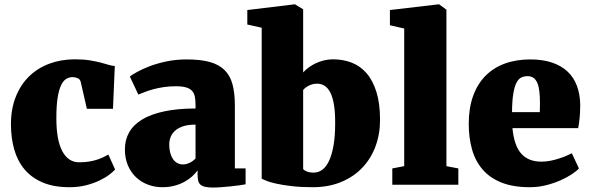

<svg xmlns="http://www.w3.org/2000/svg" viewBox="-20 -840 2684 873"><path d="M29.8 -274.9Q29.8 -345.2 51.8 -400.1Q73.7 -455.1 112.5 -492.9Q151.4 -530.8 204.6 -550.5Q257.8 -570.3 320.3 -570.3Q359.4 -570.3 387.7 -565.7Q416 -561 437 -555.7Q458 -550.3 473.4 -545.4Q488.8 -540.5 502 -540L493.7 -345.2H375L347.2 -466.8Q344.2 -479.5 333.3 -484.4Q322.3 -489.3 310.5 -489.3Q294.9 -489.3 281.5 -481.4Q268.1 -473.6 258.1 -453.1Q248 -432.6 242.2 -396.7Q236.3 -360.8 236.3 -304.2Q235.8 -204.6 262.9 -153.3Q290 -102.1 339.8 -102.1Q363.3 -102.1 382.3 -105Q401.4 -107.9 417.5 -112.8Q433.6 -117.7 447.3 -124Q460.9 -130.4 472.7 -137.2L503.4 -69.3Q495.6 -60.1 477.8 -46.4Q460 -32.7 433.3 -19.8Q406.7 -6.8 372.1 2.2Q337.4 11.2 295.9 11.2Q224.6 11.2 174.1 -10.3Q123.5 -31.7 91.6 -69.8Q59.6 -107.9 44.7 -160.4Q29.8 -212.9 29.8 -274.9Z M547.9 -161.1Q547.9 -204.1 567.4 -238.5Q586.9 -272.9 626.7 -296.9Q666.5 -320.8 727.1 -333.7Q787.6 -346.7 869.1 -346.7V-362.3Q869.1 -384.3 866 -400.1Q862.8 -416 853.3 -426.8Q843.8 -437.5 825.9 -442.6Q808.1 -447.8 778.8 -447.8Q749 -447.8 723.4 -443.8Q697.8 -439.9 676.5 -434.1Q655.3 -428.2 638.4 -421.6Q621.6 -415 609.4 -410.2H608.9L570.3 -492.2Q580.6 -500 604 -513.2Q627.4 -526.4 661.1 -539.1Q694.8 -551.8 737.3 -560.8Q779.8 -569.8 828.6 -569.8Q892.1 -569.8 934.1 -558.1Q976.1 -546.4 1001.5 -521Q1026.9 -495.6 1037.4 -455.8Q1047.9 -416 1047.9 -360.4V-74.2H1096.7V-2Q1087.4 0 1069.8 2.4Q1052.2 4.9 1031.2 7.1Q1010.3 9.3 988.3 11Q966.3 12.7 948.7 12.7Q926.8 12.7 912.8 9.5Q898.9 6.3 891.4 -0.5Q883.8 -7.3 881.1 -18.8Q878.4 -30.3 878.4 -46.9V-65.4Q868.7 -51.8 853.8 -38.1Q838.9 -24.4 818.8 -13.4Q798.8 -2.4 773.7 4.4Q748.5 11.2 718.3 11.2Q683.6 11.2 652.6 -0.5Q621.6 -12.2 598.4 -34.2Q575.2 -56.2 561.5 -88.1Q547.9 -120.1 547.9 -161.1ZM749.5 -182.6Q749.5 -162.6 753.7 -146.2Q757.8 -129.9 765.9 -117.7Q773.9 -105.5 785.6 -98.9Q797.4 -92.3 812.5 -92.3Q826.7 -92.3 842.8 -100.1Q858.9 -107.9 869.1 -119.6V-273.4Q835 -273.4 812 -265.6Q789.1 -257.8 775.1 -244.9Q761.2 -231.9 755.4 -215.8Q749.5 -199.7 749.5 -182.6Z M1169.9 -713.9 1104.5 -728.5V-794.4L1318.8 -820.3H1321.3L1358.4 -797.9V-510.7Q1369.1 -522.5 1383.5 -533.2Q1397.9 -543.9 1415.5 -552.2Q1433.1 -560.5 1452.9 -565.4Q1472.7 -570.3 1494.1 -570.3Q1539.6 -570.3 1578.9 -555.2Q1618.2 -540 1646.7 -507.1Q1675.3 -474.1 1691.7 -421.6Q1708 -369.1 1708 -294.9Q1708 -229.5 1687 -173.6Q1666 -117.7 1626.7 -76.7Q1587.4 -35.6 1530.5 -12.2Q1473.6 11.2 1401.9 11.2Q1347.2 11.2 1306.2 6.3Q1265.1 1.5 1236.6 -4.9Q1208 -11.2 1191.7 -17.8Q1175.3 -24.4 1169.9 -27.3ZM1358.4 -71.8Q1362.3 -65.4 1375 -60.3Q1387.7 -55.2 1406.2 -55.2Q1428.2 -55.2 1446 -68.6Q1463.9 -82 1476.6 -109.6Q1489.3 -137.2 1496.6 -179Q1503.9 -220.7 1503.9 -277.3Q1504.4 -327.1 1498.8 -361.8Q1493.2 -396.5 1482.4 -418.2Q1471.7 -439.9 1456.3 -449.7Q1440.9 -459.5 1421.9 -459.5Q1401.9 -459.5 1384.8 -450.9Q1367.7 -442.4 1358.4 -430.7Z M1763.7 -74.2 1817.9 -84.5V-710.4L1752.9 -725.1V-794.4L1973.6 -820.3H1976.6L2009.8 -795.9V-84.5L2064 -74.2V0H1763.7Z M2111.3 -276.9Q2111.3 -348.1 2130.9 -402.8Q2150.4 -457.5 2186.8 -494.6Q2223.1 -531.7 2274.9 -550.8Q2326.7 -569.8 2391.1 -569.8Q2447.3 -569.8 2489.5 -555.7Q2531.7 -541.5 2560.1 -515.1Q2588.4 -488.8 2602.8 -450.7Q2617.2 -412.6 2618.2 -364.7Q2618.2 -329.1 2615.5 -303.5Q2612.8 -277.8 2608.9 -257.3H2310.1Q2317.4 -178.2 2349.9 -141.6Q2382.3 -105 2441.4 -105Q2460.4 -105 2480.2 -108.6Q2500 -112.3 2518.6 -118.2Q2537.1 -124 2553 -130.6Q2568.8 -137.2 2580.1 -143.1L2612.3 -74.2Q2602.1 -62.5 2580.1 -47.9Q2558.1 -33.2 2528.3 -20Q2498.5 -6.8 2462.9 2.2Q2427.2 11.2 2389.2 11.2Q2313 11.2 2260 -10Q2207 -31.2 2174.1 -69.6Q2141.1 -107.9 2126.2 -160.9Q2111.3 -213.9 2111.3 -276.9ZM2434.6 -330.1Q2434.6 -333.5 2434.6 -339.1Q2434.6 -344.7 2434.8 -350.6Q2435.1 -356.4 2435.1 -362.1Q2435.1 -367.7 2435.1 -371.1Q2435.1 -399.9 2432.6 -422.6Q2430.2 -445.3 2423.8 -461.2Q2417.5 -477.1 2406.5 -485.4Q2395.5 -493.7 2378.9 -493.7Q2363.3 -493.7 2350.6 -487.8Q2337.9 -481.9 2328.6 -464.4Q2319.3 -446.8 2314 -414.8Q2308.6 -382.8 2308.1 -330.1Z"/></svg>

Font: Merriweather UltraBold
Style: Regular
Weight: 900
Designer: Eben Sorkin ( sorkintype@gmail.com )
Foundry: Eben Sorkin
Version: Version 1.570; ttfautohint (v1.3) -l 8 -r 32 -G 0 -x 0 -H 60